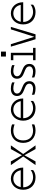

<svg xmlns="http://www.w3.org/2000/svg" viewBox="1555 -2295 740 3890"><g transform="rotate(-90 1925.0 -350.0)"><path d="M25 -250C25 -100 125 0 275 0C375 0 425 -50 425 -50V-100C425 -100 375 -50 275 -50C175 -50 75 -125 75 -250H475C475 -400 375 -500 250 -500C125 -500 25 -400 25 -250ZM79 -300C97 -395 164 -450 250 -450C336 -450 403 -395 421 -300Z M525 0H600L725 -225L850 0H925L750 -250L925 -500H850L725 -275L600 -500H525L700 -250Z M1225 -500C1075 -500 975 -400 975 -250C975 -100 1075 0 1225 0C1300 0 1350 -25 1350 -25V-75C1350 -75 1275 -50 1225 -50C1100 -50 1025 -125 1025 -250C1025 -375 1100 -450 1225 -450C1275 -450 1350 -425 1350 -425V-475C1350 -475 1300 -500 1225 -500Z M1425 -250C1425 -100 1525 0 1675 0C1775 0 1825 -50 1825 -50V-100C1825 -100 1775 -50 1675 -50C1575 -50 1475 -125 1475 -250H1875C1875 -400 1775 -500 1650 -500C1525 -500 1425 -400 1425 -250ZM1479 -300C1497 -395 1564 -450 1650 -450C1736 -450 1803 -395 1821 -300Z M2075 0C2175 0 2225 -50 2225 -125C2225 -300 1975 -250 1975 -375C1975 -425 2025 -450 2075 -450C2150 -450 2200 -425 2200 -425V-475C2200 -475 2150 -500 2075 -500C1975 -500 1925 -450 1925 -375C1925 -200 2175 -250 2175 -125C2175 -75 2125 -50 2075 -50C2000 -50 1950 -75 1950 -75V-25C1950 -25 2000 0 2075 0Z M2425 0C2525 0 2575 -50 2575 -125C2575 -300 2325 -250 2325 -375C2325 -425 2375 -450 2425 -450C2500 -450 2550 -425 2550 -425V-475C2550 -475 2500 -500 2425 -500C2325 -500 2275 -450 2275 -375C2275 -200 2525 -250 2525 -125C2525 -75 2475 -50 2425 -50C2350 -50 2300 -75 2300 -75V-25C2300 -25 2350 0 2425 0Z M2800 -500H2650V-450H2750V-50H2650V0H2900V-50H2800ZM2725 -600H2825V-700H2725Z M3175 0 3325 -500H3275L3125 -25L2975 -500H2925L3075 0Z M3375 -250C3375 -100 3475 0 3625 0C3725 0 3775 -50 3775 -50V-100C3775 -100 3725 -50 3625 -50C3525 -50 3425 -125 3425 -250H3825C3825 -400 3725 -500 3600 -500C3475 -500 3375 -400 3375 -250ZM3429 -300C3447 -395 3514 -450 3600 -450C3686 -450 3753 -395 3771 -300Z"/></g></svg>

Font: LS-VG5000 Light
Style: Regular
Weight: 400
Designer: Justin Bihan, 2021
Foundry: Justin Bihan, 2021
Version: Version 1.000;Glyphs 3.1.2 (3151)